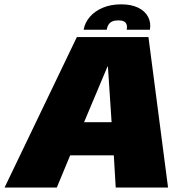

<svg xmlns="http://www.w3.org/2000/svg" viewBox="-46 -842 852 862"><path d="M-25.5 0H209L269 -144.5H465L473.5 0H708.5L620.5 -675.5H299ZM331.5 -293.5 436.5 -543H438.5L455 -293.5ZM498 -822.5Q452 -822.5 416 -807.5Q380 -792.5 357.5 -766.5Q335 -740.5 329.5 -708.5H433Q435.5 -723 441.8 -732.2Q448 -741.5 458.5 -746Q469 -750.5 485.5 -750.5Q500.5 -750.5 509.5 -746.2Q518.5 -742 522 -732.8Q525.5 -723.5 523 -708.5H627Q632.5 -740.5 618.8 -766.5Q605 -792.5 574.2 -807.5Q543.5 -822.5 498 -822.5Z"/></svg>

Font: Anybody Black
Style: Italic
Weight: 900
Italic angle: -10°
Designer: Tyler Finck
Foundry: Etcetera Type Company
Version: Version 1.113;gftools[0.9.25]